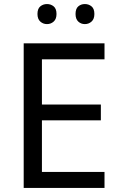

<svg xmlns="http://www.w3.org/2000/svg" viewBox="-20 -928 596 948"><path d="M496 0H97V-714H496V-635H187V-412H478V-334H187V-79H496ZM165 -859Q165 -885 179 -896.5Q193 -908 212 -908Q231 -908 245 -896.5Q259 -885 259 -859Q259 -834 245 -821.5Q231 -809 212 -809Q193 -809 179 -821.5Q165 -834 165 -859ZM353 -859Q353 -885 366.5 -896.5Q380 -908 399 -908Q418 -908 432 -896.5Q446 -885 446 -859Q446 -834 432 -821.5Q418 -809 399 -809Q380 -809 366.5 -821.5Q353 -834 353 -859Z"/></svg>

Font: Noto Sans Cypro Minoan
Style: Regular
Weight: 400
Designer: David Williams
Foundry: David Williams
Version: Version 1.503; ttfautohint (v1.8.4.7-5d5b)